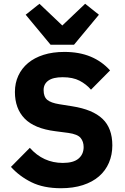

<svg xmlns="http://www.w3.org/2000/svg" viewBox="-20 -985 664 1017"><path d="M303 12Q211 12 147 -19.5Q83 -51 38 -101L138 -202Q209 -122 313 -122Q369 -122 396 -145Q423 -168 423 -206Q423 -235 407 -254.5Q391 -274 342 -281L273 -290Q162 -304 110.5 -357Q59 -410 59 -498Q59 -545 77 -584Q95 -623 128.5 -651Q162 -679 210.5 -694.5Q259 -710 321 -710Q400 -710 460 -685Q520 -660 563 -612L462 -510Q437 -539 401.5 -557.5Q366 -576 312 -576Q261 -576 236 -558Q211 -540 211 -508Q211 -472 230.5 -456Q250 -440 294 -433L363 -422Q471 -405 523 -355.5Q575 -306 575 -215Q575 -165 557 -123Q539 -81 504.5 -51Q470 -21 419 -4.5Q368 12 303 12ZM248 -748 116 -907 189 -965 310 -850 431 -965 504 -907 372 -748Z"/></svg>

Font: IBM Plex Sans Devanagari
Style: Bold
Weight: 700
Designer: Mike Abbink, Paul van der Laan, Pieter van Rosmalen, Erin McLaughlin
Foundry: Bold Monday
Version: Version 1.1